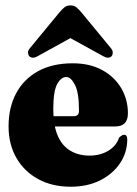

<svg xmlns="http://www.w3.org/2000/svg" viewBox="-20 -698 518 728"><path d="M465 -268Q465 -218.5 416.5 -218.5H188Q200.5 -161.5 234.8 -134.8Q269 -108 319.5 -108Q359.5 -108 390 -126Q420.5 -144 431.5 -176Q442.5 -187 450.5 -187Q462.5 -187 462.5 -169.5Q462.5 -120 435.2 -79.2Q408 -38.5 359.8 -14.2Q311.5 10 248 10Q178 10 125 -18.8Q72 -47.5 42.2 -99.2Q12.5 -151 12.5 -219Q12.5 -290.5 41.2 -344.2Q70 -398 124.2 -428Q178.5 -458 255.5 -458Q320.5 -458 367.2 -432.5Q414 -407 439.5 -364Q465 -321 465 -268ZM182 -282.5Q182 -269.5 183 -257.5H260.5Q279.5 -257.5 279.5 -278.5Q279.5 -346.5 264.2 -376.2Q249 -406 231.5 -406Q211.5 -406 196.8 -379.2Q182 -352.5 182 -282.5ZM402.5 -484.5Q390.5 -473 368.5 -486.5L247 -553.5L125.5 -486.5Q104 -473 91.5 -484.5Q87 -489 86.2 -497.8Q85.5 -506.5 94 -516L204.5 -650Q215 -662.5 224 -670Q233 -677.5 247 -677.5Q261 -677.5 270 -670Q279 -662.5 289.5 -650L400 -516Q408 -506.5 407.5 -497.8Q407 -489 402.5 -484.5Z"/></svg>

Font: Fraunces 144pt Soft Black
Style: Regular
Weight: 900
Version: Version 1.000;[b76b70a41]